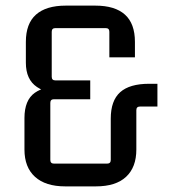

<svg xmlns="http://www.w3.org/2000/svg" viewBox="-20 -659 609 683"><path d="M321 4H212Q142 4 104.5 -30Q67 -64 67 -127V-239Q67 -303 104 -329Q141 -355 215 -355L221 -323Q151 -323 111.5 -349.5Q72 -376 72 -436V-510Q72 -575 108 -607Q144 -639 214 -639H319Q389 -639 424.5 -607Q460 -575 460 -510V-455H369V-546Q369 -559 356 -559H177Q164 -559 164 -546V-386Q164 -373 177 -373H301V-306H172Q159 -306 159 -293V-90Q159 -77 172 -77H361Q374 -77 374 -90V-237Q374 -301 407.5 -331Q441 -361 511 -361H540V-280H478Q465 -280 465 -267V-127Q465 -64 428.5 -30Q392 4 321 4Z"/></svg>

Font: Gemunu Libre ExtraLight Medium
Style: Regular
Weight: 500
Version: Version 1.100